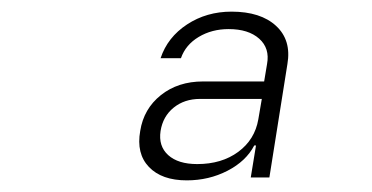

<svg xmlns="http://www.w3.org/2000/svg" viewBox="-20 -760 640 330"><path d="M301 -450Q258 -450 236 -473Q214 -496 221 -535Q227 -573 256.5 -596.5Q286 -620 329 -620H434L439 -650Q444 -677 425.5 -693.5Q407 -710 373 -710Q344 -710 321.5 -696.5Q299 -683 291 -660H256Q268 -696 301.5 -718Q335 -740 378 -740Q428 -740 454.5 -715.5Q481 -691 474 -650L443 -455H411L420 -510H417Q403 -483 371 -466.5Q339 -450 301 -450ZM319 -478Q361 -478 389.5 -499Q418 -520 424 -555L430 -590H324Q297 -590 278.5 -575Q260 -560 256 -535Q252 -509 269 -493.5Q286 -478 319 -478Z"/></svg>

Font: JetBrains Mono Thin
Style: Italic
Weight: 100
Italic angle: -9°
Monospace: yes
Designer: Philipp Nurullin, Konstantin Bulenkov
Foundry: JetBrains
Version: Version 2.305; ttfautohint (v1.8.4.7-5d5b)